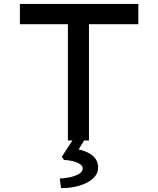

<svg xmlns="http://www.w3.org/2000/svg" viewBox="-20 -720 810 984"><path d="M436 0V-596H689V-700H82V-596H328V0H351L297 83L308 100C339 100 404 113 404 143C404 176 341 193 286 195L293 244C296 244 299 244 302 244C373 244 483 213 483 139C483 86 439 58 383 46L411 0Z"/></svg>

Font: Lexend Peta
Style: Regular
Weight: 400
Designer: Bonnie Shaver-Troup, Thomas Jockin
Foundry: Lexend
Version: Version 1.007